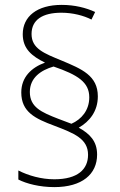

<svg xmlns="http://www.w3.org/2000/svg" viewBox="-20 -873 491 785"><path d="M67 -495C67 -415 124 -388 202 -359C283 -328 340 -306 340 -240C340 -181 298 -140 202 -140C149 -140 96 -155 55 -176V-139C88 -122 142 -108 202 -108C316 -108 377 -161 377 -241C377 -296 347 -326 302 -351C346 -376 380 -418 380 -479C380 -564 314 -591 233 -625C160 -655 109 -674 109 -734C109 -792 154 -821 231 -821C278 -821 323 -809 354 -793L369 -824C332 -841 286 -853 232 -853C132 -853 73 -806 73 -733C73 -673 111 -643 164 -617C109 -597 67 -558 67 -495ZM102 -497C102 -555 147 -586 199 -601C298 -567 345 -537 345 -475C345 -422 313 -385 272 -367L219 -387C149 -414 102 -435 102 -497Z"/></svg>

Font: Noto Sans Kannada UI SemiCondensed ExtraLight
Style: Regular
Weight: 200
Width: 4
Designer: Jelle Bosma - Monotype Design Team
Foundry: Monotype Imaging Inc.
Version: Version 2.005